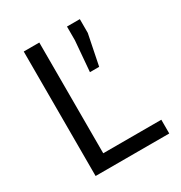

<svg xmlns="http://www.w3.org/2000/svg" viewBox="-163 -804 865 919"><g transform="rotate(-30 269.0 -344.0)"><path d="M100 0V-688H186V-76H507V0ZM325 -444 339 -612V-688H410V-612L376 -444Z"/></g></svg>

Font: Saira Thin
Style: Regular
Weight: 400
Version: Version 1.101